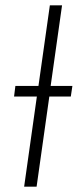

<svg xmlns="http://www.w3.org/2000/svg" viewBox="-20 -704 297 724"><path d="M253 -380 247 -340H166L118 0H71L119 -340H33L38 -380H125L168 -684H214L171 -380Z"/></svg>

Font: Fira Sans Extra Condensed ExtraLight
Style: Italic
Weight: 275
Width: 3
Italic angle: -8°
Designer: Carrois Corporate & Edenspiekermann AG
Foundry: Carrois Corporate GbR & Edenspiekermann AG
Version: Version 4.203